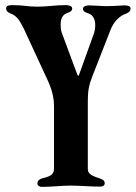

<svg xmlns="http://www.w3.org/2000/svg" viewBox="-20 -445 530 750"><path d="M143 285C182 285 221 280 256 280C291 280 334 284 372 284C381 284 389 280 389 271C389 260 381 256 370 252C335 241 323 233 323 214V-50C323 -88 327 -112 340 -145L412 -329C424 -360 447 -383 471 -391C483 -396 490 -401 490 -412C490 -423 474 -424 465 -424C430 -422 416 -421 397 -421C376 -421 364 -423 328 -424C319 -424 304 -421 304 -411C304 -399 316 -396 327 -392C341 -387 352 -372 352 -348C352 -336 350 -320 345 -309L291 -159C289 -152 287 -149 286 -149C284 -149 282 -152 280 -159L221 -318C217 -329 217 -338 217 -350C217 -373 225 -387 240 -393C251 -398 262 -400 262 -412C262 -422 247 -425 238 -425C191 -425 168 -419 126 -419C84 -419 75 -425 28 -425C19 -425 4 -424 4 -413C4 -402 10 -397 22 -392C47 -383 58 -362 73 -333L159 -147C184 -96 191 -64 191 -27V215C190 237 177 244 144 252C133 255 126 262 126 272C126 280 135 285 143 285Z"/></svg>

Font: EB Garamond
Style: Bold
Weight: 700
Designer: Georg Duffner and Octavio Pardo
Foundry: Georg Duffner
Version: Version 1.000;PS 001.000;hotconv 1.0.88;makeotf.lib2.5.64775